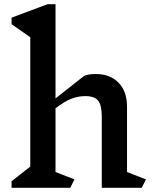

<svg xmlns="http://www.w3.org/2000/svg" viewBox="-20 -893 739 913"><path d="M654 0H464V-337Q464 -392 447 -414Q430 -436 386 -436Q353 -436 320.5 -424Q288 -412 244 -378V-75L334 -40L314 0H35V-31L124 -101V-716L35 -778V-809L206 -873H244V-425L381 -533Q402 -541 436 -541Q504 -541 544 -499.5Q584 -458 584 -387V-75L674 -40Z"/></svg>

Font: Inknut Antiqua
Style: Regular
Weight: 400
Designer: Claus Eggers Sørensen
Foundry: Claus Eggers Sørensen
Version: Version 1.003; ttfautohint (v1.8.2) -l 8 -r 50 -G 200 -x 14 